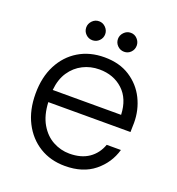

<svg xmlns="http://www.w3.org/2000/svg" viewBox="-124 -763 808 876"><g transform="rotate(20 280.0 -325.0)"><path d="M287 12Q217 12 163.5 -21Q110 -54 79.5 -113.5Q49 -173 49 -253Q49 -333 79.5 -392Q110 -451 164 -483.5Q218 -516 289 -516Q362 -516 413 -483Q464 -450 490.5 -396.5Q517 -343 517 -281Q517 -271 516.5 -260.5Q516 -250 516 -236H117Q120 -173 144.5 -131Q169 -89 207 -68.5Q245 -48 287 -48Q344 -48 381 -73.5Q418 -99 434 -144H503Q484 -77 429 -32.5Q374 12 287 12ZM286 -456Q243 -456 206.5 -437.5Q170 -419 146 -383.5Q122 -348 117 -295H449Q446 -372 400.5 -414Q355 -456 286 -456ZM209 -570Q190 -570 176.5 -583.5Q163 -597 163 -616Q163 -634 176.5 -648Q190 -662 209 -662Q228 -662 241.5 -648Q255 -634 255 -616Q255 -597 241.5 -583.5Q228 -570 209 -570ZM363 -570Q344 -570 330.5 -583.5Q317 -597 317 -616Q317 -634 330.5 -648Q344 -662 363 -662Q382 -662 395 -648Q408 -634 408 -616Q408 -597 395 -583.5Q382 -570 363 -570Z"/></g></svg>

Font: DM Sans Light
Style: Regular
Weight: 300
Designer: Colophon Foundry, Jonny Pinhorn
Foundry: Colophon Foundry
Version: Version 4.004; ttfautohint (v1.8.4.7-5d5b)